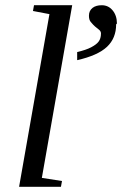

<svg xmlns="http://www.w3.org/2000/svg" viewBox="-20 -714 467 734"><path d="M140 -34 217 -22 213 0H53L169 -660L106 -672L110 -694H256ZM427 -624 424 -621Q424 -568 389 -535Q354 -502 275 -484V-515Q309 -523 328 -533Q349 -544 357 -555Q366 -567 366 -586Q366 -594 359 -600Q349 -608 343 -613Q337 -618 327 -630Q320 -638 320 -654Q320 -673 334 -684Q347 -694 369 -694Q394 -694 410 -675Q427 -655 427 -624Z"/></svg>

Font: Libra Serif Modern
Style: Italic
Weight: 400
Italic angle: -12°
Designer: Stefan Peev, Context Ltd
Foundry: Stefan Peev, Context Ltd
Version: Version 1.000